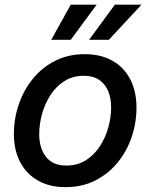

<svg xmlns="http://www.w3.org/2000/svg" viewBox="-20 -771 629 803"><path d="M254.4 11.7Q187 11.7 138.4 -16.1Q89.8 -43.9 64 -93.8Q38.1 -143.6 38.1 -210.4Q38.1 -274.9 58.6 -334.7Q79.1 -394.5 117.7 -441.9Q156.2 -489.3 210.9 -516.8Q265.6 -544.4 334 -544.4Q401.9 -544.4 450.4 -516.8Q499 -489.3 524.9 -439Q550.8 -388.7 550.8 -321.3Q550.8 -256.8 530.3 -197Q509.8 -137.2 470.9 -90.1Q432.1 -43 377.4 -15.6Q322.8 11.7 254.4 11.7ZM257.8 -78.6Q304.2 -78.6 339.1 -100.8Q374 -123 397.5 -158.9Q420.9 -194.8 432.9 -237.8Q444.8 -280.8 444.8 -321.8Q444.8 -360.8 432.1 -390.6Q419.4 -420.4 394.3 -437.3Q369.1 -454.1 330.6 -454.1Q284.7 -454.1 249.8 -432.1Q214.8 -410.2 191.4 -374Q168 -337.9 156 -294.9Q144 -252 144 -210Q144 -151.9 172.1 -115.2Q200.2 -78.6 257.8 -78.6ZM275.9 -604.5H194.3L275.9 -751.5H384.3ZM435.1 -604.5H352.5L460.4 -751.5H571.8Z"/></svg>

Font: Inter 20pt Medium
Style: Italic
Weight: 500
Italic angle: -9.3988°
Version: Version 4.001;git-66647c0bb